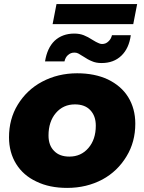

<svg xmlns="http://www.w3.org/2000/svg" viewBox="-20 -909 705 938"><path d="M308 9C251 9 201 -1 158 -22C115 -42 82 -71 59 -108C36 -145 24 -189 24 -238C24 -297 38 -351 67 -398C96 -445 135 -483 186 -510C237 -537 294 -551 357 -551C414 -551 464 -541 507 -521C550 -500 583 -472 606 -435C629 -398 641 -354 641 -305C641 -246 627 -192 598 -145C569 -97 530 -59 480 -32C429 -5 372 9 308 9ZM319 -144C357 -144 388 -158 412 -186C436 -214 448 -250 448 -295C448 -327 439 -352 421 -371C403 -390 378 -399 346 -399C308 -399 277 -385 253 -357C229 -329 217 -292 217 -247C217 -215 226 -190 244 -172C262 -153 287 -144 319 -144ZM476 -601C458 -601 442 -604 429 -610C416 -615 402 -623 387 -633C376 -640 367 -645 362 -648C356 -651 350 -652 343 -652C331 -652 321 -648 312 -640C303 -632 298 -622 295 -609H200C207 -652 222 -686 247 -710C272 -733 304 -745 343 -745C361 -745 376 -742 389 -737C402 -732 417 -724 434 -713C445 -706 453 -702 460 -699C466 -696 472 -694 478 -694C491 -694 501 -698 510 -707C519 -715 524 -725 527 -737H619C613 -694 598 -661 573 -637C548 -613 516 -601 476 -601ZM237 -791 256 -889H650L631 -791Z"/></svg>

Font: My Font
Style: Italic
Weight: 500
Designer: Julieta Ulanovsky
Foundry: Julieta Ulanovsky
Version: ""